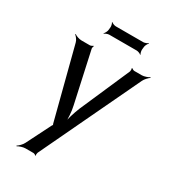

<svg xmlns="http://www.w3.org/2000/svg" viewBox="-210 -763 954 1078"><g transform="rotate(30 267.5 -223.5)"><path d="M485 -484H437C431 -484 422 -489 419 -492L416 -490C419 -486 418 -475 417 -470L276 -147C261 -110 245 -60 243 -31H247C249 -60 247 -110 238 -147L167 -471C165 -476 168 -486 170 -490L167 -492C165 -489 154 -484 149 -484H94C78 -484 57 -492 48 -499L46 -496C55 -489 69 -472 72 -457L190 0C191 2 193 9 195 9V5C193 5 190 12 188 14L109 171C102 186 84 203 73 210L75 213C86 206 109 198 125 198H176C181 198 190 202 192 206L195 204C193 200 194 190 196 185L501 -457C508 -472 525 -489 535 -496L533 -499C522 -492 500 -484 485 -484ZM414 -610 416 -629C417 -638 425 -653 431 -658L429 -660C423 -655 408 -649 399 -649H221C212 -649 197 -655 193 -660L191 -658C195 -653 199 -638 198 -629L196 -610C195 -601 187 -586 181 -581L183 -579C189 -584 204 -590 213 -590H391C400 -590 415 -584 419 -579L421 -581C417 -586 413 -601 414 -610Z"/></g></svg>

Font: Gamestation Storm Oblique 
Style: Italic
Weight: 400
Designer: Jonas Hecksher
Foundry: Jonas Hecksher, Playtypeª, e-types AS
Version: Version 1.003